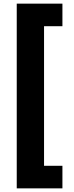

<svg xmlns="http://www.w3.org/2000/svg" viewBox="-20 -819 405 1055"><path d="M323 216H72V-799H323V-675H222V92H323Z"/></svg>

Font: Noto Sans Sinhala ExtraCondensed Black
Style: Regular
Weight: 900
Width: 2
Designer: Jelle Bosma - Monotype Design Team
Foundry: Monotype Imaging Inc.
Version: Version 2.006; ttfautohint (v1.8.4.7-5d5b)